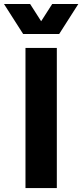

<svg xmlns="http://www.w3.org/2000/svg" viewBox="-72 -949 415 969"><path d="M56.6 -707H214.8V0H56.6ZM80.1 -928.7 135.7 -841.8 191.4 -928.7H323.2L226.6 -777.3H44.9L-51.8 -928.7Z"/></svg>

Font: Wanted Sans ExtraBold
Style: Regular
Weight: 800
Designer: Original Design by Kil Hyung-jin and Kang Hanbin, Wanted Lab, Inc; Hangeul from Source Han Sans by Jang Soo-young and Ka
Foundry: Wanted Lab, Inc.
Version: Version 1.003